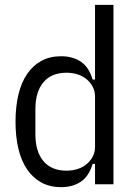

<svg xmlns="http://www.w3.org/2000/svg" viewBox="-20 -760 564 792"><path d="M372 -84H362Q347 -33 313.5 -10.5Q280 12 232 12Q186 12 151 -7Q116 -26 92 -61Q68 -96 56 -146Q44 -196 44 -258Q44 -320 56 -370Q68 -420 92 -455Q116 -490 151 -509Q186 -528 232 -528Q280 -528 313.5 -505.5Q347 -483 362 -432H372V-740H448V0H372ZM255 -56Q279 -56 300.5 -63Q322 -70 337.5 -83Q353 -96 362.5 -114Q372 -132 372 -154V-362Q372 -384 362.5 -402Q353 -420 337.5 -433Q322 -446 300.5 -453Q279 -460 255 -460Q192 -460 159 -420.5Q126 -381 126 -310V-206Q126 -135 159 -95.5Q192 -56 255 -56Z"/></svg>

Font: IBM Plex Sans Condensed
Style: Regular
Weight: 400
Width: 3
Designer: Mike Abbink, Paul van der Laan, Pieter van Rosmalen
Foundry: Bold Monday
Version: Version 1.1